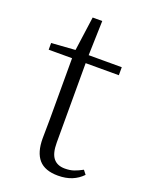

<svg xmlns="http://www.w3.org/2000/svg" viewBox="-131 -729 618 810"><g transform="rotate(20 178.5 -324.5)"><path d="M149 -472V-508H329V-472ZM232 14Q173 14 145.5 -17.5Q118 -49 118 -112Q118 -135 118.5 -152.5Q119 -170 119 -196V-472H14V-502L139 -511L119 -496L142 -663H185L180 -493V-481V-115Q180 -67 197.5 -45.5Q215 -24 249 -24Q272 -24 289.5 -30Q307 -36 327 -47L341 -29Q321 -8 294 3Q267 14 232 14Z"/></g></svg>

Font: Noto Serif SC
Style: Regular
Weight: 200
Designer: Ryoko NISHIZUKA 西塚涼子 (kana & ideographs); Frank Grießhammer (Latin, Greek & Cyrillic); Wenlong ZHANG 张文龙 (bopomofo); San
Foundry: Adobe
Version: Version 2.001;hotconv 1.1.0;makeotfexe 2.6.0